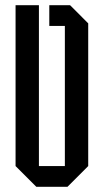

<svg xmlns="http://www.w3.org/2000/svg" viewBox="-20 -720 400 740"><path d="M120 0 40 -80V-700H130V-80H230V-620H170V-700H250L320 -630V-80L240 0Z"/></svg>

Font: Tektur Condensed
Style: Regular
Weight: 400
Width: 3
Designer: Adam Jagosz
Foundry: Adam Jagosz
Version: Version 1.005;gftools[0.9.30]